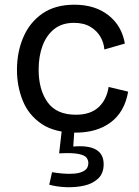

<svg xmlns="http://www.w3.org/2000/svg" viewBox="-20 -550 590 815"><path d="M301 13Q211 13 156 -24.5Q101 -62 76.5 -123Q52 -184 52 -253Q52 -329 79 -392Q106 -455 160 -492.5Q214 -530 296 -530Q383 -530 440 -485.5Q497 -441 510 -365L423 -340Q421 -368 406.5 -393.5Q392 -419 364 -436Q336 -453 294 -453Q243 -453 210 -426.5Q177 -400 160.5 -355.5Q144 -311 144 -255Q144 -169 182 -116Q220 -63 302 -63Q364 -63 398.5 -95Q433 -127 441 -181L524 -161Q509 -75 450.5 -31Q392 13 301 13ZM189 234 201 181Q219 184 244.5 186.5Q270 189 295.5 187Q321 185 338 174.5Q355 164 355 142Q355 130 347.5 119.5Q340 109 313.5 103.5Q287 98 231 101L243 -3H296L291 72Q420 61 420 147Q420 186 396.5 208Q373 230 337 238Q301 246 261 244.5Q221 243 189 234Z"/></svg>

Font: Bricolage Grotesque 12pt
Style: Regular
Weight: 400
Designer: Mathieu Triay
Foundry: Atelier Triay
Version: Version 1.001; ttfautohint (v1.8.4.7-5d5b);gftools[0.9.33.de